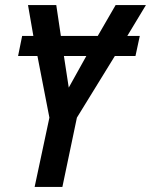

<svg xmlns="http://www.w3.org/2000/svg" viewBox="-20 -734 593 754"><path d="M174 -272 127 -514H51L67 -593H111L90 -714H201L219 -593H364L434 -714H553L480 -593H529L512 -514H431L282 -272L225 0H116ZM319 -514H231L250 -390Z"/></svg>

Font: Noto Sans UI NarrowMedium
Style: Italic
Weight: 500
Width: 4
Italic angle: -12°
Designer: Monotype Design Team
Foundry: Monotype Imaging Inc.
Version: Version 1.001